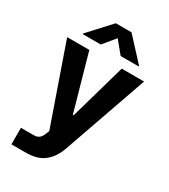

<svg xmlns="http://www.w3.org/2000/svg" viewBox="-232 -879 1050 1193"><g transform="rotate(30 293.0 -283.0)"><path d="M153.8 204.5Q143.8 204.5 133.7 204.5Q123.6 204.5 113.6 204.5Q94.8 204.5 78.1 204.5Q61.4 204.5 50.1 204.5V85.9Q61.4 86.3 84.9 86.1Q108.3 85.9 126.4 85.9Q132.8 85.9 137.8 85.9Q142.8 85.9 145.6 85.9Q165.5 85.6 179.7 74.9Q193.9 64.3 203.8 38.7L212.7 15.6L17 -545.5H176.1L289.1 -144.9H294.7L408.7 -545.5H568.9L356.9 58.9Q333.8 125.4 286 165Q238.3 204.5 153.8 204.5ZM220.9 -610.1H92V-615.1L235.8 -771.3H348.4L492.5 -615.1V-610.1H363.6L292.3 -696.7Z"/></g></svg>

Font: Inter Zeller
Style: Bold
Weight: 700
Designer: Rasmus Andersson; Joe Bland
Foundry: zeller
Version: Version 3.015;git-dec3a8cb1